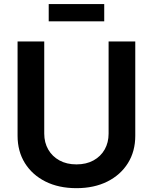

<svg xmlns="http://www.w3.org/2000/svg" viewBox="-20 -936 769 966"><path d="M364.7 10.7Q275.4 10.7 208.7 -22.7Q142.1 -56.2 105.2 -115.5Q68.4 -174.8 68.4 -252.9V-727.5H202.6V-263.7Q202.6 -218.8 222.7 -183.8Q242.7 -148.9 279.1 -128.9Q315.4 -108.9 364.7 -108.9Q414.1 -108.9 450.4 -128.9Q486.8 -148.9 506.6 -183.8Q526.4 -218.8 526.4 -263.7V-727.5H660.6V-252.9Q660.6 -174.8 623.8 -115.5Q586.9 -56.2 520.3 -22.7Q453.6 10.7 364.7 10.7ZM504.4 -915.5V-828.6H225.1V-915.5Z"/></svg>

Font: V-Inter
Style: SemiBold-600
Weight: 600
Designer: Rasmus Andersson
Foundry: rsms
Version: Version 4.000;git-4146feb